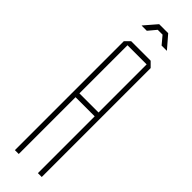

<svg xmlns="http://www.w3.org/2000/svg" viewBox="-285 -842 844 844"><g transform="rotate(45 136.5 -420.0)"><path d="M53 0V-677L76 -700H77V0ZM77 -353V-377H196V-353ZM196 0V-676H220V0ZM77 -676V-700H197L220 -677V-676ZM91 -818 110 -840H166L185 -818ZM60 -781V-782L91 -818H123L92 -781ZM184 -781 153 -818H185L216 -782V-781Z"/></g></svg>

Font: Foldit Thin
Style: Regular
Weight: 100
Designer: Sophia Tai
Foundry: Sophia Tai
Version: Version 1.003